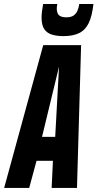

<svg xmlns="http://www.w3.org/2000/svg" viewBox="-57 -925 479 945"><path d="M-36.6 0 155.8 -703H342.2L321.9 0H197.2L203.5 -133.5H122.8L86.7 0ZM149.8 -251.2H214.7L233.6 -597.4ZM255.2 -747.2Q223.3 -747.2 199 -754.5Q174.6 -761.8 161.1 -781.4Q147.6 -801.1 147.6 -838.7Q147.6 -853.1 149.8 -870.3Q152 -887.5 155.4 -905.3H225Q223.7 -897.7 223.1 -892.8Q222.4 -887.8 222.4 -882.1Q222.4 -870.2 226.4 -860.3Q230.3 -850.3 240.8 -845.1Q251.3 -839.8 270.1 -839.8Q292.9 -839.8 305.5 -848.8Q318 -857.8 324.3 -872.6Q330.6 -887.3 333.2 -905.3H402.8Q396.4 -846.5 379.9 -811.9Q363.3 -777.4 332.9 -762.3Q302.5 -747.2 255.2 -747.2Z"/></svg>

Font: Georama
Style: Italic
Weight: 400
Width: 2
Italic angle: -9°
Designer: Jean-Baptiste Levee
Foundry: Production Type
Version: Version 1.000